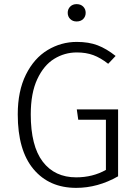

<svg xmlns="http://www.w3.org/2000/svg" viewBox="-20 -899 658 930"><path d="M540 -628 504 -590Q467 -619 432 -632Q397 -645 352 -645Q293 -645 242.5 -614Q192 -583 160.5 -515.5Q129 -448 129 -345Q129 -192 187 -116Q245 -40 349 -40Q429 -40 493 -76V-319H359L352 -369H552V-45Q454 11 349 11Q218 11 142 -80Q66 -171 66 -345Q66 -458 105.5 -537.5Q145 -617 210.5 -656.5Q276 -696 352 -696Q410 -696 453 -679.5Q496 -663 540 -628ZM395 -837Q395 -819 383 -807Q371 -795 351 -795Q332 -795 320 -807Q308 -819 308 -837Q308 -855 320 -867Q332 -879 351 -879Q371 -879 383 -867Q395 -855 395 -837Z"/></svg>

Font: Fira Sans Light
Style: Regular
Weight: 300
Designer: bBox Type GmbH & Carrois Corporate GbR & Edenspiekermann AG
Foundry: bBox Type GmbH & Carrois Corporate GbR & Edenspiekermann AG
Version: Version 4.301